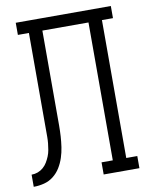

<svg xmlns="http://www.w3.org/2000/svg" viewBox="-83 -796 666 857"><g transform="rotate(-10 250.0 -367.5)"><path d="M0 0V-55Q15 -55 28.5 -60Q42 -65 53 -74.5Q64 -84 71.5 -96.5Q79 -109 84.5 -122.5Q90 -136 92.5 -150.5Q95 -165 96.5 -179.5Q98 -194 98 -208.5Q98 -223 98 -237V-680H48V-735H479V-680H429V-55H479V0H317V-55H368V-680H159V-297Q159 -273 159 -249Q159 -225 157.5 -201Q156 -177 152.5 -153Q149 -129 141.5 -106Q134 -83 121.5 -62.5Q109 -42 90 -27Q71 -12 47.5 -6Q24 0 0 0Z"/></g></svg>

Font: Iosevka Curly Slab Light
Style: Regular
Weight: 300
Monospace: yes
Designer: Belleve Invis
Foundry: Belleve Invis
Version: Version 22.1.2; ttfautohint (v1.8.4)